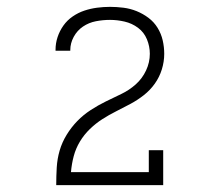

<svg xmlns="http://www.w3.org/2000/svg" viewBox="-20 -863 640 560"><path d="M144 -323V-324Q144 -349 145.5 -374.5Q147 -400 154 -424Q161 -448 174.5 -470Q188 -492 205.5 -510Q223 -528 244.5 -542Q266 -556 288.5 -567Q311 -578 334 -589Q357 -600 376 -617Q395 -634 406 -657.5Q417 -681 417 -706Q417 -728 408.5 -748.5Q400 -769 382.5 -782Q365 -795 343.5 -800Q322 -805 301 -805Q280 -805 259.5 -801Q239 -797 222 -785.5Q205 -774 195 -755.5Q185 -737 185 -717V-715H142V-718Q142 -737 148 -755Q154 -773 165 -788.5Q176 -804 192 -815Q208 -826 226 -832Q244 -838 263 -840.5Q282 -843 301 -843Q320 -843 340 -840.5Q360 -838 378.5 -830.5Q397 -823 413 -811Q429 -799 439.5 -782Q450 -765 454.5 -745.5Q459 -726 459 -706Q459 -683 452 -660.5Q445 -638 431.5 -619Q418 -600 399.5 -585.5Q381 -571 360.5 -560Q340 -549 319 -538.5Q298 -528 278.5 -515.5Q259 -503 242 -486.5Q225 -470 213 -450Q201 -430 195 -407.5Q189 -385 187 -361H414V-425H456V-323Z"/></svg>

Font: Iosevka Etoile Extralight
Style: Regular
Weight: 200
Designer: Belleve Invis
Foundry: Belleve Invis
Version: Version 22.1.2; ttfautohint (v1.8.4)